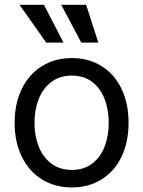

<svg xmlns="http://www.w3.org/2000/svg" viewBox="-20 -783 607 813"><path d="M42 -262.7Q42 -344.7 72.3 -406.7Q102.5 -468.8 157.7 -502.9Q212.9 -537.1 284.2 -537.1Q355.5 -537.1 410.2 -502.9Q464.8 -468.8 494.6 -406.7Q524.4 -344.7 524.4 -262.7Q524.4 -181.6 494.6 -119.6Q464.8 -57.6 410.2 -23.4Q355.5 10.7 284.2 10.7Q212.9 10.7 157.7 -23.4Q102.5 -57.6 72.3 -119.6Q42 -181.6 42 -262.7ZM440.4 -262.7Q440.4 -317.4 423.3 -362.8Q406.2 -408.2 371.1 -435.5Q335.9 -462.9 284.2 -462.9Q232.4 -462.9 196.8 -435.5Q161.1 -408.2 143.6 -362.8Q126 -317.4 126 -262.7Q126 -208 143.6 -163.1Q161.1 -118.2 196.8 -90.8Q232.4 -63.5 284.2 -63.5Q335.9 -63.5 371.1 -90.8Q406.2 -118.2 423.3 -163.1Q440.4 -208 440.4 -262.7ZM62.5 -762.7H166L249 -602.5H175.8ZM239.3 -762.7H344.7L396.5 -602.5H324.2Z"/></svg>

Font: Pretendard Std Variable
Style: Regular
Weight: 400
Designer: Base glyphs from Inter by Rasmus Andersson; Hangeul glyphs from Noto Sans CJK(Source Han Sans) by Jang Soo-young and Kan
Foundry: Kil Hyung-jin
Version: Version 1.309;Glyphs 3.2 (3225)